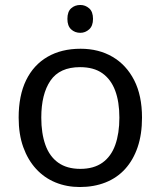

<svg xmlns="http://www.w3.org/2000/svg" viewBox="-20 -742 645 772"><path d="M303 -722Q323 -722 338.5 -708.5Q354 -695 354 -666Q354 -638 338.5 -624Q323 -610 303 -610Q281 -610 266 -624Q251 -638 251 -666Q251 -695 266 -708.5Q281 -722 303 -722ZM551 -269Q551 -202 533.5 -150.5Q516 -99 483.5 -63Q451 -27 404.5 -8.5Q358 10 301 10Q248 10 203 -8.5Q158 -27 125 -63Q92 -99 73.5 -150.5Q55 -202 55 -269Q55 -358 85 -419.5Q115 -481 171 -513.5Q227 -546 304 -546Q377 -546 432.5 -513.5Q488 -481 519.5 -419.5Q551 -358 551 -269ZM146 -269Q146 -206 162.5 -159.5Q179 -113 214 -88Q249 -63 303 -63Q357 -63 392 -88Q427 -113 443.5 -159.5Q460 -206 460 -269Q460 -333 443 -378Q426 -423 391.5 -447.5Q357 -472 302 -472Q220 -472 183 -418Q146 -364 146 -269Z"/></svg>

Font: lsinhala15
Style: Book
Weight: 400
Designer: Jelle Bosma - Monotype Design Team
Foundry: Monotype Imaging Inc.
Version: Version 2.003